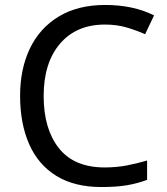

<svg xmlns="http://www.w3.org/2000/svg" viewBox="-20 -744 672 774"><path d="M403 -645Q288 -645 222 -568Q156 -491 156 -357Q156 -224 217.5 -146.5Q279 -69 402 -69Q449 -69 491 -77Q533 -85 573 -97V-19Q533 -4 490.5 3Q448 10 389 10Q280 10 207 -35Q134 -80 97.5 -163Q61 -246 61 -358Q61 -466 100.5 -548.5Q140 -631 217 -677.5Q294 -724 404 -724Q517 -724 601 -682L565 -606Q532 -621 491.5 -633Q451 -645 403 -645Z"/></svg>

Font: Noto Sans Khudawadi
Style: Regular
Weight: 400
Designer: Monotype Design Team
Foundry: Monotype Imaging Inc.
Version: Version 2.003; ttfautohint (v1.8.4.7-5d5b)